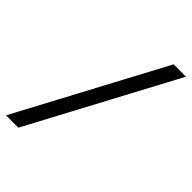

<svg xmlns="http://www.w3.org/2000/svg" viewBox="-260 -803 892 892"><g transform="rotate(45 186.0 -357.0)"><path d="M-46 2H35L418 -716H337Z"/></g></svg>

Font: Noto Sans Display SemiCondensed
Style: Italic
Weight: 400
Width: 4
Italic angle: -12°
Designer: Monotype Design Team
Foundry: Monotype Imaging Inc.
Version: Version 1.900